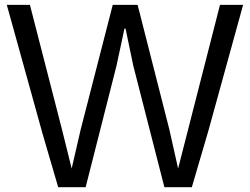

<svg xmlns="http://www.w3.org/2000/svg" viewBox="-20 -779 1040 799"><path d="M222.2 0 157.2 -222.2 8.3 -758.8H104.5L237.8 -240.7L278.3 -77.6L315.9 -240.7L449.2 -758.8H552.7L684.6 -240.7L721.2 -77.6L895.5 -758.8H991.7L847.2 -234.9L778.3 0H664.1L534.7 -505.4L502.4 -660.2H498L464.8 -505.4L336.4 0Z"/></svg>

Font: Duru Sans
Style: Regular
Weight: 400
Designer: Onur Yazõcõgil
Foundry: Onur Yazõcõgil
Version: Version 1.002